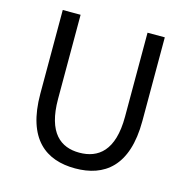

<svg xmlns="http://www.w3.org/2000/svg" viewBox="-109 -838 939 956"><g transform="rotate(15 360.5 -360.0)"><path d="M361 13C510 13 624 -67 624 -302V-733H535V-300C535 -124 458 -68 361 -68C265 -68 190 -124 190 -300V-733H98V-302C98 -67 211 13 361 13Z"/></g></svg>

Font: Noto Sans CJK SC
Style: Regular
Weight: 400
Designer: Ryoko NISHIZUKA 西塚涼子 (kana, bopomofo & ideographs); Paul D. Hunt (Latin, Greek & Cyrillic); Sandoll Communications 산돌커뮤니
Foundry: Adobe
Version: Version 2.004;hotconv 1.0.118;makeotfexe 2.5.65603